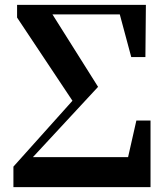

<svg xmlns="http://www.w3.org/2000/svg" viewBox="-20 -767 677 787"><path d="M539 -273 505 -123H115L382 -411L195 -708H471L518 -533H576L578 -747H50V-695L277 -354L35 -84V0H597V-273Z"/></svg>

Font: Noto Serif TC Black
Style: Regular
Weight: 900
Version: Version 1.001;PS 1.001;hotconv 16.6.54;makeotf.lib2.5.65590